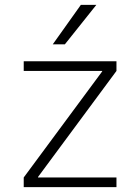

<svg xmlns="http://www.w3.org/2000/svg" viewBox="-20 -773 579 793"><path d="M314 -753H378L248 -590H198ZM402 -478V-480H78V-520H461V-480L137 -42V-40H461V0H78V-40Z"/></svg>

Font: M PLUS 1p Light
Style: Regular
Weight: 300
Version: Version 1.061